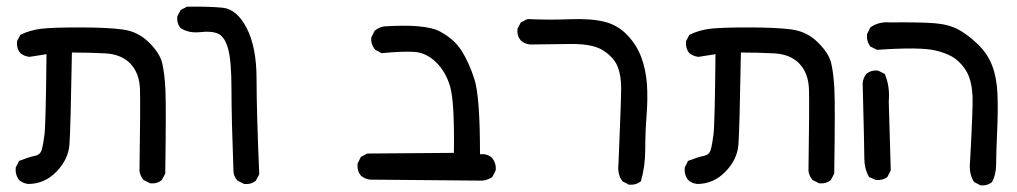

<svg xmlns="http://www.w3.org/2000/svg" viewBox="-20 -433 3040 574"><path d="M64 117Q48 115 37 105Q25 89 27 68L37 48Q68 36 84 33Q100 30 104.5 15.5Q109 1 113 -30.5Q117 -62 119 -271L68 -263Q52 -265 41 -274Q29 -288 31 -310L41 -329Q70 -343 102.5 -347Q135 -351 217.5 -351Q300 -351 346 -345Q392 -339 425 -306.5Q458 -274 465 -244Q472 -214 474.5 -165.5Q477 -117 474 86L464 105Q450 117 429 115L409 105Q399 93 397 78Q400 -117 398.5 -165.5Q397 -214 370 -242.5Q343 -271 294 -273.5Q245 -276 195 -276Q191 -44 187.5 0Q184 44 148.5 80.5Q113 117 64 117Z M710 117 690 107Q679 95 678 80Q672 -81 672 -166Q672 -251 662 -287Q652 -323 632.5 -332Q613 -341 579 -337Q545 -333 520 -349Q508 -363 510 -384L520 -403L539 -413Q602 -414 645 -410Q688 -406 717.5 -349Q747 -292 747 -196.5Q747 -101 755 88L745 107Q731 119 710 117Z M1423 107 1086 104Q1070 102 1059 92Q1047 78 1049 56L1059 36L1078 26L1337 24Q1339 -130 1325.5 -175Q1312 -220 1282.5 -248Q1253 -276 1217.5 -278Q1182 -280 1121 -274L1102 -284Q1088 -300 1090 -321L1100 -341Q1112 -351 1127 -354Q1251 -362 1294 -339.5Q1337 -317 1359.5 -282Q1382 -247 1398.5 -195.5Q1415 -144 1415 28Q1436 26 1450 38Q1464 54 1462 76L1452 96Q1439 105 1423 107Z M1860 119 1841 109Q1825 88 1829 57Q1837 -133 1837 -169.5Q1837 -206 1827 -232.5Q1817 -259 1786 -280.5Q1755 -302 1688 -301.5Q1621 -301 1564 -300Q1548 -302 1537 -312Q1525 -326 1527 -347L1537 -366L1557 -376Q1619 -373 1683 -375.5Q1747 -378 1787 -368Q1827 -358 1855.5 -328Q1884 -298 1897.5 -261Q1911 -224 1914 -182Q1917 -140 1913 -88Q1909 -36 1909 14Q1909 64 1896 109Q1881 121 1860 119Z M2064 117Q2048 115 2037 105Q2025 89 2027 68L2037 48Q2068 36 2084 33Q2100 30 2104.5 15.5Q2109 1 2113 -30.5Q2117 -62 2119 -271L2068 -263Q2052 -265 2041 -274Q2029 -288 2031 -310L2041 -329Q2070 -343 2102.5 -347Q2135 -351 2217.5 -351Q2300 -351 2346 -345Q2392 -339 2425 -306.5Q2458 -274 2465 -244Q2472 -214 2474.5 -165.5Q2477 -117 2474 86L2464 105Q2450 117 2429 115L2409 105Q2399 93 2397 78Q2400 -117 2398.5 -165.5Q2397 -214 2370 -242.5Q2343 -271 2294 -273.5Q2245 -276 2195 -276Q2191 -44 2187.5 0Q2184 44 2148.5 80.5Q2113 117 2064 117Z M2911 121 2892 111Q2876 86 2880 51Q2889 -111 2887.5 -145Q2886 -179 2877 -203.5Q2868 -228 2845.5 -249.5Q2823 -271 2777 -282Q2731 -293 2602 -284L2582 -294Q2570 -310 2572 -331L2582 -351Q2607 -369 2641 -366Q2732 -367 2774.5 -363.5Q2817 -360 2845.5 -344.5Q2874 -329 2903.5 -300.5Q2933 -272 2946.5 -236Q2960 -200 2962 -152.5Q2964 -105 2961 -38Q2958 29 2958 58.5Q2958 88 2946 111Q2932 123 2911 121ZM2598 105 2578 96Q2564 71 2564 41Q2564 11 2559 -185Q2561 -201 2570 -212Q2584 -224 2605 -222L2625 -212Q2641 -175 2637 -130L2643 76L2633 96Q2619 107 2598 105Z"/></svg>

Font: NaniFont Regular
Style: Regular
Weight: 400
Designer: Nanigashitei
Version: Version 1.036